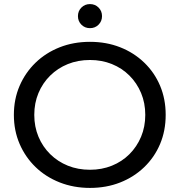

<svg xmlns="http://www.w3.org/2000/svg" viewBox="-20 -913 880 941"><path d="M421 8Q341 8 272.5 -19Q204 -46 154 -94.5Q104 -143 76 -208Q48 -273 48 -350Q48 -427 76 -492Q104 -557 154 -605.5Q204 -654 272 -681Q340 -708 421 -708Q501 -708 568.5 -681.5Q636 -655 686.5 -606.5Q737 -558 764.5 -493Q792 -428 792 -350Q792 -272 764.5 -207Q737 -142 686.5 -93.5Q636 -45 568.5 -18.5Q501 8 421 8ZM421 -81Q479 -81 528.5 -101Q578 -121 614.5 -157.5Q651 -194 671.5 -243Q692 -292 692 -350Q692 -408 671.5 -457Q651 -506 614.5 -542.5Q578 -579 528.5 -599Q479 -619 421 -619Q362 -619 312.5 -599Q263 -579 226 -542.5Q189 -506 168.5 -457Q148 -408 148 -350Q148 -292 168.5 -243Q189 -194 226 -157.5Q263 -121 312.5 -101Q362 -81 421 -81ZM421 -775Q396 -775 379 -792Q362 -809 362 -834Q362 -859 379 -876Q396 -893 421 -893Q446 -893 463 -876Q480 -859 480 -834Q480 -809 463 -792Q446 -775 421 -775Z"/></svg>

Font: Montserrat Thin Medium
Style: Regular
Weight: 500
Version: Version 9.000